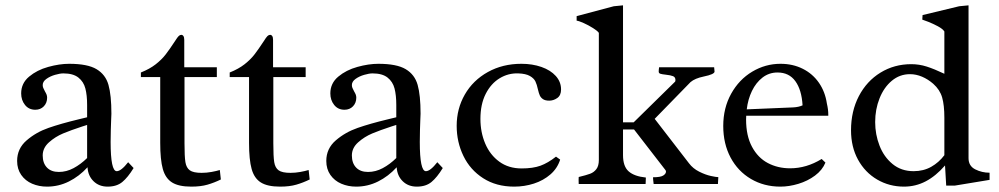

<svg xmlns="http://www.w3.org/2000/svg" viewBox="-20 -692 3756 722"><path d="M218.3 -416Q205.6 -416 187 -410.6Q168.5 -405.3 154.5 -395.3Q140.6 -385.3 140.6 -372.1Q140.6 -366.7 142.6 -361.6Q144.5 -356.4 148.9 -348.6Q153.3 -341.3 155.3 -335.9Q157.2 -330.6 157.2 -324.7Q157.2 -305.2 144.8 -292.2Q132.3 -279.3 112.8 -279.3Q88.4 -279.3 74 -297.4Q59.6 -315.4 59.6 -340.8Q59.6 -378.9 89.4 -403.8Q119.1 -428.7 161.4 -440.4Q203.6 -452.1 240.2 -452.1Q309.1 -452.1 343 -431.9Q377 -411.6 387.9 -372.8Q398.9 -334 398.9 -264.2L397.9 -239.7Q397.5 -229 396.7 -204.1Q396 -179.2 396 -158.2Q396 -48.3 418.9 -48.3Q435.5 -48.3 461.9 -82L482.4 -60.1Q460.9 -24.9 439.9 -7.6Q418.9 9.8 384.8 9.8Q352.5 9.8 331.8 -10.5Q311 -30.8 309.1 -63Q277.8 -28.8 239 -9.5Q200.2 9.8 156.7 9.8Q126.5 9.8 100.8 -1.2Q75.2 -12.2 59.8 -34.2Q44.4 -56.2 44.4 -86.9Q44.4 -133.3 80.1 -164.1Q115.7 -194.8 162.1 -210.9Q208.5 -227.1 275.4 -243.2Q281.2 -244.1 307.6 -251V-297.4Q307.6 -334 301 -359.4Q294.4 -384.8 274.7 -400.4Q254.9 -416 218.3 -416ZM289.1 -216.3Q247.1 -202.6 217.3 -190.2Q187.5 -177.7 164.1 -156.7Q140.6 -135.7 140.6 -107.4Q140.6 -78.6 156.5 -62Q172.4 -45.4 201.2 -45.4Q230 -45.4 256.8 -59.8Q283.7 -74.2 307.6 -97.7V-222.2Q300.3 -219.7 289.1 -216.3Z M673.8 -153.3Q673.8 -103.5 677.2 -82.3Q680.7 -61 693.8 -51.5Q707 -42 738.3 -42Q756.8 -42 775.4 -45.4Q793.9 -48.8 806.6 -52.7L810.5 -17.1Q785.6 -4.9 760.3 2.4Q734.9 9.8 699.2 9.8Q651.9 9.8 627 -5.9Q602.1 -21.5 592.3 -56.4Q582.5 -91.3 582.5 -154.8V-402.3H509.8V-419.4Q543 -432.6 565.7 -450.4Q588.4 -468.3 603 -487.3Q617.7 -506.3 638.2 -537.6Q647 -551.8 651.9 -556.4Q656.7 -561 661.6 -561Q666.5 -561 669.7 -556.4Q672.9 -551.8 672.9 -542V-439H795.4V-402.3H673.8Z M1007.8 -153.3Q1007.8 -103.5 1011.2 -82.3Q1014.6 -61 1027.8 -51.5Q1041 -42 1072.3 -42Q1090.8 -42 1109.4 -45.4Q1127.9 -48.8 1140.6 -52.7L1144.5 -17.1Q1119.6 -4.9 1094.2 2.4Q1068.8 9.8 1033.2 9.8Q985.8 9.8 960.9 -5.9Q936 -21.5 926.3 -56.4Q916.5 -91.3 916.5 -154.8V-402.3H843.8V-419.4Q877 -432.6 899.7 -450.4Q922.4 -468.3 937 -487.3Q951.7 -506.3 972.2 -537.6Q981 -551.8 985.8 -556.4Q990.7 -561 995.6 -561Q1000.5 -561 1003.7 -556.4Q1006.8 -551.8 1006.8 -542V-439H1129.4V-402.3H1007.8Z M1380.9 -416Q1368.2 -416 1349.6 -410.6Q1331.1 -405.3 1317.1 -395.3Q1303.2 -385.3 1303.2 -372.1Q1303.2 -366.7 1305.2 -361.6Q1307.1 -356.4 1311.5 -348.6Q1315.9 -341.3 1317.9 -335.9Q1319.8 -330.6 1319.8 -324.7Q1319.8 -305.2 1307.4 -292.2Q1294.9 -279.3 1275.4 -279.3Q1251 -279.3 1236.6 -297.4Q1222.2 -315.4 1222.2 -340.8Q1222.2 -378.9 1252 -403.8Q1281.7 -428.7 1324 -440.4Q1366.2 -452.1 1402.8 -452.1Q1471.7 -452.1 1505.6 -431.9Q1539.6 -411.6 1550.5 -372.8Q1561.5 -334 1561.5 -264.2L1560.5 -239.7Q1560.1 -229 1559.3 -204.1Q1558.6 -179.2 1558.6 -158.2Q1558.6 -48.3 1581.5 -48.3Q1598.1 -48.3 1624.5 -82L1645 -60.1Q1623.5 -24.9 1602.5 -7.6Q1581.5 9.8 1547.4 9.8Q1515.1 9.8 1494.4 -10.5Q1473.6 -30.8 1471.7 -63Q1440.4 -28.8 1401.6 -9.5Q1362.8 9.8 1319.3 9.8Q1289.1 9.8 1263.4 -1.2Q1237.8 -12.2 1222.4 -34.2Q1207 -56.2 1207 -86.9Q1207 -133.3 1242.7 -164.1Q1278.3 -194.8 1324.7 -210.9Q1371.1 -227.1 1438 -243.2Q1443.8 -244.1 1470.2 -251V-297.4Q1470.2 -334 1463.6 -359.4Q1457 -384.8 1437.3 -400.4Q1417.5 -416 1380.9 -416ZM1451.7 -216.3Q1409.7 -202.6 1379.9 -190.2Q1350.1 -177.7 1326.7 -156.7Q1303.2 -135.7 1303.2 -107.4Q1303.2 -78.6 1319.1 -62Q1335 -45.4 1363.8 -45.4Q1392.6 -45.4 1419.4 -59.8Q1446.3 -74.2 1470.2 -97.7V-222.2Q1462.9 -219.7 1451.7 -216.3Z M1913.6 9.8Q1846.2 9.8 1797.1 -21.7Q1748 -53.2 1722.7 -105.5Q1697.3 -157.7 1697.3 -218.8Q1697.3 -283.2 1728 -336.7Q1758.8 -390.1 1814.5 -421.1Q1870.1 -452.1 1940.9 -452.1Q1981.9 -452.1 2016.1 -440.2Q2050.3 -428.2 2070.1 -406.2Q2089.8 -384.3 2089.8 -355.5Q2089.8 -333.5 2075.7 -323.5Q2061.5 -313.5 2045.4 -313.5Q2030.3 -313.5 2022 -319.1Q2013.7 -324.7 2010 -332.8Q2006.3 -340.8 2002.9 -355.5Q1999 -374 1993.4 -385.7Q1987.8 -397.5 1972.7 -406.2Q1957.5 -415 1929.2 -416Q1891.6 -417.5 1858.9 -397.7Q1826.2 -377.9 1806.4 -338.9Q1786.6 -299.8 1786.6 -245.1Q1786.6 -194.3 1804.7 -151.9Q1822.8 -109.4 1857.7 -84Q1892.6 -58.6 1941.4 -58.6Q1983.9 -58.6 2012.2 -68.8Q2040.5 -79.1 2070.8 -103L2086.4 -91.8Q2076.2 -59.1 2049.8 -36.1Q2023.4 -13.2 1987.8 -1.7Q1952.1 9.8 1913.6 9.8Z M2156.2 0 2155.8 -15.6Q2155.8 -23.4 2156.2 -26.4Q2184.6 -33.2 2199 -38.6Q2213.4 -43.9 2222.7 -56.2Q2231.9 -68.4 2231.9 -90.3V-568.4Q2227.1 -575.7 2210.4 -586.2Q2193.8 -596.7 2175.5 -605Q2157.2 -613.3 2148.4 -614.3V-631.3L2288.1 -668.5L2322.8 -671.9V-231.9H2362.8L2519 -385.3Q2520 -387.7 2520 -390.6Q2520 -401.9 2511 -405.5Q2502 -409.2 2483.9 -411.1Q2469.7 -412.6 2463.4 -414.6Q2457 -416.5 2457 -422.9Q2457 -429.7 2458.5 -439H2665.5L2667 -422.9Q2667 -412.6 2626.5 -404.3Q2593.3 -397.5 2576.7 -383.3L2441.9 -245.1L2570.8 -78.1Q2585.9 -58.1 2609.4 -46.4Q2632.8 -34.7 2653.1 -30.3Q2673.3 -25.9 2681.2 -25.9L2679.7 0H2438Q2437.5 -3.9 2436.3 -14.6Q2435.1 -25.4 2435.5 -25.4Q2463.9 -25.4 2474.1 -32Q2484.4 -38.6 2484.4 -46.9Q2484.4 -51.3 2478 -58.1L2364.3 -205.1H2322.8V-108.4Q2322.8 -66.4 2344 -47.6Q2365.2 -28.8 2408.7 -24.4Q2408.7 -17.1 2408.2 -9.8Q2407.7 -2.4 2407.7 0Z M2785.6 -242.7Q2785.6 -181.2 2807.9 -139.9Q2830.1 -98.6 2867.4 -78.9Q2904.8 -59.1 2951.2 -59.1Q3012.7 -59.1 3069.8 -94.2L3084 -80.6Q3072.3 -52.2 3044.7 -31.7Q3017.1 -11.2 2982.2 -0.7Q2947.3 9.8 2914.6 9.8Q2853 9.8 2804 -19Q2754.9 -47.9 2727.3 -99.6Q2699.7 -151.4 2699.7 -218.3Q2699.7 -286.1 2729.5 -339.6Q2759.3 -393.1 2808.8 -422.6Q2858.4 -452.1 2915 -452.1Q2961.4 -452.1 2998.8 -433.3Q3036.1 -414.6 3059.6 -380.6Q3083 -346.7 3089.4 -302.7Q3094.7 -280.3 3094.7 -261.2V-256.8H2786.1Q2785.6 -252 2785.6 -242.7ZM2998 -295.9Q2994.6 -354 2970.9 -386.7Q2947.3 -419.4 2903.8 -419.4Q2872.1 -419.4 2847.4 -400.4Q2822.8 -381.3 2807.6 -349.9Q2792.5 -318.4 2788.1 -280.8L2961.9 -288.1Q2983.4 -289.1 2998 -295.9Z M3448.2 -618.2 3449.2 -635.3 3586.9 -668.5 3622.1 -671.9V-97.2Q3622.1 -67.9 3647.2 -55.2Q3672.4 -42.5 3701.2 -42.5V-15.6L3570.8 5.9H3538.1L3533.7 -69.8Q3499 -29.8 3460.9 -10Q3422.9 9.8 3379.4 9.8Q3324.2 9.8 3278.6 -16.8Q3232.9 -43.5 3206.5 -91.6Q3180.2 -139.6 3180.2 -202.1Q3180.2 -273.9 3209.7 -330.6Q3239.3 -387.2 3291 -418.9Q3342.8 -450.7 3406.7 -450.7Q3436.5 -450.7 3464.8 -441.7Q3493.2 -432.6 3531.2 -414.6V-573.7Q3524.9 -583.5 3506.6 -593.3Q3488.3 -603 3470.9 -609.9Q3453.6 -616.7 3448.2 -618.2ZM3489.3 -377Q3469.7 -394 3447.3 -403.6Q3424.8 -413.1 3401.9 -413.1Q3363.3 -413.1 3333.5 -388.2Q3303.7 -363.3 3287.4 -322Q3271 -280.8 3271 -232.9Q3271 -186.5 3287.4 -144.3Q3303.7 -102.1 3336.4 -75.2Q3369.1 -48.3 3415.5 -48.3Q3452.6 -48.3 3481.7 -64.7Q3510.7 -81.1 3531.2 -108.4V-249Q3531.2 -296.4 3522.9 -325.4Q3514.6 -354.5 3489.3 -377Z"/></svg>

Font: Radley
Style: Regular
Weight: 400
Designer: Vernon Adams
Foundry: Vernon Adams
Version: Version 1.003; ttfautohint (v1.6)